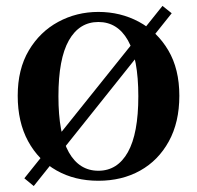

<svg xmlns="http://www.w3.org/2000/svg" viewBox="-20 -592 663 646"><path d="M557.7 -547.4 93.5 34 61.9 7.9 526.7 -572.2ZM311 16.2Q231.7 16.2 170.5 -18.3Q109.3 -52.8 74.5 -117Q39.6 -181.2 39.6 -269.8Q39.6 -359.1 76.8 -422Q114 -484.9 175.9 -518.4Q237.8 -551.9 311 -551.9Q385.1 -551.9 447.1 -518.8Q509 -485.6 546.2 -422.7Q583.4 -359.8 583.4 -269.8Q583.4 -180.5 548 -116.3Q512.6 -52 451.4 -17.9Q390.2 16.2 311 16.2ZM311 -17.5Q375.2 -17.5 410.3 -80.1Q445.4 -142.6 445.4 -268.1Q445.4 -394.7 410.3 -456.4Q375.2 -518 311 -518Q246.8 -518 211.7 -456.1Q176.6 -394.2 176.6 -268.1Q176.6 -141.4 211.7 -79.4Q246.8 -17.5 311 -17.5Z"/></svg>

Font: Noto Serif SC
Style: Regular
Weight: 200
Designer: Ryoko NISHIZUKA 西塚涼子 (kana & ideographs); Frank Grießhammer (Latin, Greek & Cyrillic); Wenlong ZHANG 张文龙 (bopomofo); San
Foundry: Adobe
Version: Version 2.001;hotconv 1.1.0;makeotfexe 2.6.0